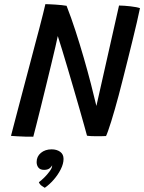

<svg xmlns="http://www.w3.org/2000/svg" viewBox="-20 -655 694 924"><path d="M140.2 2.9Q123.1 3.2 102.1 2.6Q81.2 1.9 62.6 0.9Q43.9 -0.2 32.9 -1.1Q35.2 -9.9 43.8 -43Q52.3 -76.1 65.2 -124.6Q78.1 -173.2 92.9 -229.7Q107.8 -286.1 122.8 -342.6Q137.8 -399.1 150.3 -447.1Q160.6 -485.2 170 -521.2Q179.3 -557.3 186.8 -586.9Q194.3 -616.5 198.4 -635.1Q206.1 -635.1 219.4 -634.4Q232.7 -633.8 248 -632.8Q263.3 -631.8 277.3 -630.3Q291.3 -628.8 300.4 -627.1Q322.5 -570.8 343.4 -506.3Q364.3 -441.9 383.2 -376.5Q402.1 -311.2 417.5 -251.5Q432.9 -191.9 443.9 -145.1L552.8 -628.4Q564.1 -628.4 578.7 -627.3Q593.3 -626.3 607.9 -624.6Q622.6 -622.9 634.8 -620.6Q647 -618.2 653.6 -615.7Q647.9 -587.3 638.7 -547.8Q629.4 -508.2 618.3 -462.6Q607.2 -417 595.3 -369.6Q583.4 -322.2 572.1 -277.3Q560.8 -232.5 551 -195.5Q542 -161.8 532.8 -129.7Q523.7 -97.6 515.3 -70.8Q506.9 -44.1 500.3 -25.5Q493.7 -6.9 490.3 -0.3Q479.4 0.2 468.9 0.4Q458.3 0.6 448 0.6Q433.9 0.6 420.9 0.1Q407.9 -0.4 398.7 -2Q394.8 -16.8 385.4 -50.4Q375.9 -84.1 363 -129.6Q350 -175 335.2 -225.6Q320.4 -276.2 305.9 -325.4Q291.3 -374.5 278.9 -415.3Q266.6 -456.2 258.1 -481.6Q255.3 -466.8 246.8 -430.2Q238.3 -393.6 226.4 -344.5Q214.5 -295.5 201.5 -242Q188.4 -188.5 176.1 -138.8Q163.8 -89.1 154.2 -51.4Q144.7 -13.8 140.2 2.9ZM195.5 248.8Q191.8 246.6 181.6 239.8Q171.4 233 167.1 221.9Q177.9 214.2 192.7 199.7Q207.4 185.1 218.8 169.6Q230.1 154 230.7 144.3Q231.1 142 230.8 140.8Q227.1 149 217.7 155.8Q208.2 162.5 192.3 162.5Q173.7 162.5 165 151.7Q156.3 140.9 156.3 124.8Q156.3 97.8 176.9 80.7Q197.5 63.7 228.4 63.7Q252.7 63.7 269.2 75.3Q285.8 87 285.8 109.8Q285.8 133.1 272.4 159.7Q259 186.4 238.3 210Q217.7 233.6 195.5 248.8Z"/></svg>

Font: Grandstander Thin
Style: Italic
Weight: 100
Italic angle: -15°
Designer: Tyler Finck
Foundry: Etcetera Type Co
Version: Version 1.200